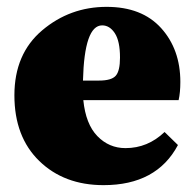

<svg xmlns="http://www.w3.org/2000/svg" viewBox="-20 -525 566 560"><path d="M222 -290H269Q305 -290 317.5 -304Q330 -318 330 -357Q330 -405 315 -428Q300 -451 278 -451Q226 -451 222 -290ZM460 -140 499 -102Q437 15 282 15Q167 15 94.5 -55.5Q22 -126 22 -247Q22 -368 103 -436.5Q184 -505 291 -505Q394 -505 450 -443Q506 -381 506 -286Q506 -255 501 -233H223Q230 -163 264 -128Q298 -93 346 -93Q411 -93 460 -140Z"/></svg>

Font: TypoPRO Source Serif Pro
Style: Regular
Weight: 900
Designer: Frank Grießhammer
Foundry: Adobe Systems Incorporated
Version: Version 1.017;PS 1.0;hotconv 1.0.79;makeotf.lib2.5.61930